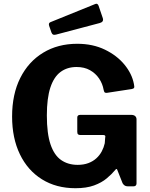

<svg xmlns="http://www.w3.org/2000/svg" viewBox="-20 -983 792 1013"><path d="M378 10Q276.7 10 201.3 -37Q125.9 -84 84.9 -169.2Q43.8 -254.4 43.8 -368Q43.8 -486 87.1 -572Q130.3 -658 207.9 -705Q285.4 -752 387.5 -752Q469.5 -752 533.2 -721.2Q596.9 -690.4 636.5 -642.2Q676.2 -593.9 686.4 -540.5Q690 -524.6 687.4 -519.8Q684.7 -514.9 675 -513.2L543.1 -493Q534 -492.7 531.3 -496.7Q528.6 -500.7 526.8 -509Q521 -541.8 502.7 -568.9Q484.4 -596 454.6 -612.8Q424.9 -629.5 384 -629.5Q334.6 -629.5 299.4 -603.4Q264.2 -577.3 245.7 -521Q227.2 -464.7 227.2 -374Q227.2 -278.3 246.6 -221Q266.1 -163.7 302.7 -138.5Q339.3 -113.2 389.7 -113.2Q421.6 -113.2 446.2 -122.5Q470.8 -131.7 488.5 -147.9Q506.2 -164.1 517 -184.6Q527.8 -205 532.7 -227.2L534.9 -256.3Q539.2 -270.7 525.3 -270.7H404Q395.7 -270.7 391.7 -274.4Q387.7 -278 387.7 -288.1V-363.2Q387.7 -377 404.1 -377H671.5Q685.9 -377 693.1 -370.5Q700.3 -364 700.3 -353.2V-15.3Q700.3 -8.3 696.4 -4.1Q692.4 0 685.3 0H653.3Q645.2 0 638.9 -3.5Q632.5 -7 626.8 -16.1L598.3 -87.9Q596.9 -91.5 594.4 -91.5Q591.9 -91.5 588.2 -86.5Q569.9 -64.3 543.1 -41.9Q516.4 -19.4 476.3 -4.7Q436.1 10 378 10ZM500.1 -952.6 522.2 -887.8Q528.8 -867.7 506.7 -861.6L275.4 -800.4Q265 -798 260 -800.4Q255 -802.8 251.6 -811.1L239.5 -846Q234.3 -861.2 246 -866L482.9 -962Q494.6 -966.9 500.1 -952.6Z"/></svg>

Font: Libre Franklin Thin
Style: Regular
Weight: 100
Designer: Pablo Impallari, Rodrigo Fuenzalida, Nhung Nguyen
Foundry: Impallari Type
Version: Version 3.000